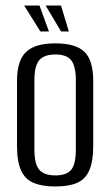

<svg xmlns="http://www.w3.org/2000/svg" viewBox="-20 -658 393 685"><path d="M177.3 7.3Q130.7 7.3 100.3 -5.3Q69.8 -17.8 55.2 -49.8Q40.7 -81.7 40.7 -138V-369.4Q40.7 -441.2 72.5 -472.2Q104.3 -503.3 177.3 -503.3Q250.4 -503.3 281.5 -472.9Q312.6 -442.6 312.6 -369.4V-138.2Q312.6 -82.5 298.7 -50.5Q284.8 -18.6 255.1 -5.6Q225.3 7.3 177.3 7.3ZM177.3 -32.2Q217.4 -32.2 234 -52.2Q250.6 -72.2 250.6 -124.8V-371.6Q250.6 -420.7 234.7 -442.1Q218.8 -463.6 177.3 -463.6Q137.6 -463.6 120.1 -443.2Q102.7 -422.8 102.7 -371.6V-124.8Q102.7 -72.9 120.1 -52.5Q137.6 -32.2 177.3 -32.2ZM225.6 -545.7H197.9L142.9 -638.2H197.7ZM154.6 -545.7H124.1L66.2 -638.2H120.9Z"/></svg>

Font: Alumni Sans Thin
Style: Regular
Weight: 100
Designer: Robert E. Leuschke
Foundry: Robert E. Leuschke
Version: Version 1.018